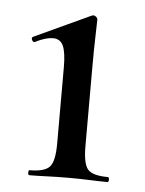

<svg xmlns="http://www.w3.org/2000/svg" viewBox="-38 -428 347 460"><g transform="rotate(5 135.0 -197.5)"><path d="M49 0Q46 0 46 -6Q46 -12 49 -12Q85 -12 97 -25.5Q109 -39 109 -81V-265Q109 -300 102 -316Q95 -332 77 -332Q69 -332 58.5 -329Q48 -326 34 -319Q30 -318 27.5 -323.5Q25 -329 29 -331L165 -394Q168 -395 169 -395Q172 -395 175.5 -392Q179 -389 179 -385Q179 -376 178 -346Q177 -316 177 -267V-81Q177 -39 188.5 -25.5Q200 -12 237 -12Q240 -12 240 -6Q240 0 237 0Q219 0 194.5 -1Q170 -2 143 -2Q116 -2 92 -1Q68 0 49 0Z"/></g></svg>

Font: Cormorant Garamond Light Medium
Style: Regular
Weight: 500
Version: Version 4.001